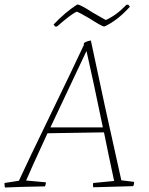

<svg xmlns="http://www.w3.org/2000/svg" viewBox="-27 -826 661 853"><path d="M218 -708 211 -717Q263 -772 316 -806Q330 -806 385 -770Q432 -743 443 -737Q490 -758 535 -805H543L550 -796Q493 -733 436 -708Q427 -708 369 -745Q325 -771 314 -774Q291 -765 226 -708ZM-5 7Q-7 1 -7 -13L57 -23Q95 -106 197 -316Q299 -526 345 -625L346 -635Q360 -644 377 -646L378 -640Q434 -372 512 -25L569 -18Q569 -7 565 1Q538 2 477 3.5Q416 5 387 6Q385 -3 387 -13L480 -22Q453 -148 435 -238L184 -234Q106 -65 89 -24L177 -16Q177 -8 173 2Q56 4 -5 7ZM357 -599Q200 -267 197 -260H430Q385 -478 359 -592Z"/></svg>

Font: Albura ExtraLight
Style: Italic
Weight: 156
Italic angle: -7°
Designer: Mercedes Jáuregui
Foundry: Omnibus-Type Team
Version: Version 1.000